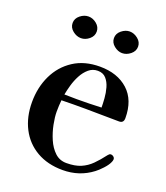

<svg xmlns="http://www.w3.org/2000/svg" viewBox="-139 -849 823 951"><g transform="rotate(20 272.5 -373.5)"><path d="M378 -351Q378 -371 376 -399Q374 -427 366.5 -453.5Q359 -480 343 -498Q327 -516 299 -516Q272 -516 251.5 -498.5Q231 -481 217 -454.5Q203 -428 195 -399.5Q187 -371 183 -349Q200 -349 216.5 -348.5Q233 -348 249 -348Q314 -348 378 -351ZM522 -130Q522 -127 520.5 -121.5Q519 -116 517 -113Q510 -97 491 -76.5Q472 -56 457 -45Q390 6 302 6Q223 6 165 -27.5Q107 -61 76 -121Q45 -181 45 -259Q45 -337 75.5 -400.5Q106 -464 163.5 -501.5Q221 -539 302 -539Q395 -539 451 -488Q507 -437 507 -342Q507 -316 483 -316Q439 -316 395 -317Q351 -318 307 -318Q275 -318 243 -318Q211 -318 179 -317Q176 -287 176 -256Q176 -228 183.5 -190Q191 -152 206.5 -116Q222 -80 247 -56.5Q272 -33 308 -33Q353 -33 383.5 -46Q414 -59 438 -83Q462 -107 487 -140Q490 -144 493.5 -146.5Q497 -149 502 -149Q509 -149 515.5 -143.5Q522 -138 522 -130ZM227 -696Q227 -672 207 -655.5Q187 -639 164 -639Q141 -639 120.5 -655.5Q100 -672 100 -696Q100 -720 120.5 -736.5Q141 -753 164 -753Q187 -753 207 -736.5Q227 -720 227 -696ZM445 -696Q445 -672 424.5 -655.5Q404 -639 381 -639Q359 -639 338.5 -655.5Q318 -672 318 -696Q318 -720 338.5 -736.5Q359 -753 381 -753Q404 -753 424.5 -736.5Q445 -720 445 -696Z"/></g></svg>

Font: Kaisei Tokumin
Style: Bold
Weight: 700
Designer: Font-Kai, 金井和夫
Foundry: KAZUO KANAI
Version: Version 5.003